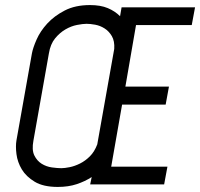

<svg xmlns="http://www.w3.org/2000/svg" viewBox="-20 -739 790 758"><path d="M222 -75Q235 -75 255 -79Q275 -83 296 -93.5Q317 -104 335 -122Q353 -140 364 -169L431 -546Q433 -577 421.5 -596.5Q410 -616 392.5 -627Q375 -638 355.5 -641.5Q336 -645 322 -645Q307 -645 284 -640.5Q261 -636 238.5 -623Q216 -610 197.5 -587.5Q179 -565 173 -528L112 -184Q105 -147 115.5 -125.5Q126 -104 144.5 -92.5Q163 -81 185 -78Q207 -75 222 -75ZM336 -11 342 -40Q316 -23 283 -12Q250 -1 208 -1Q151 -1 117 -21.5Q83 -42 66 -70.5Q49 -99 45 -130.5Q41 -162 45 -185L106 -528Q110 -550 124.5 -583Q139 -616 166.5 -646Q194 -676 235.5 -697.5Q277 -719 335 -719Q377 -719 405.5 -707Q434 -695 454 -675L460 -710H750L737 -640H517L475 -397H647L634 -326H462L419 -81H641L628 -11Z"/></svg>

Font: Marvel
Style: Bold Italic
Weight: 700
Italic angle: -12°
Designer: Carolina Trebol
Foundry: Carolina Trebol
Version: Version 1.001